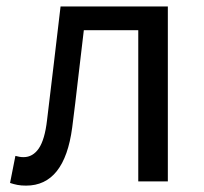

<svg xmlns="http://www.w3.org/2000/svg" viewBox="-20 -563 633 596"><path d="M61 13.2Q45.4 13.2 34.2 11Q22.9 8.8 11.2 4.9L27.8 -79.1Q34.2 -77.6 39.8 -76.4Q45.4 -75.2 53.2 -75.2Q82 -75.2 100.6 -102.5Q119.1 -129.9 126 -189.9Q136.7 -278.3 147.2 -366.7Q157.7 -455.1 168 -543H501V0H409.2V-469.2H240.2Q231 -394 222.4 -318.4Q213.9 -242.7 204.1 -167Q180.2 13.2 61 13.2Z"/></svg>

Font: Source Han Sans CN
Style: Regular
Weight: 400
Designer: Ryoko NISHIZUKA  (kana, bopomofo & ideographs); Paul D. Hunt (Latin, Greek & Cyrillic); Sandoll Communications , Soo-you
Foundry: Adobe
Version: Version 2.004;hotconv 1.0.118;makeotfexe 2.5.65603